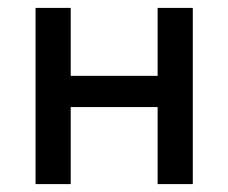

<svg xmlns="http://www.w3.org/2000/svg" viewBox="-20 -466 578 486"><path d="M379 -195H159V0H70V-446H159V-274H379V-446H468V0H379Z"/></svg>

Font: Tilda Sans Medium
Style: Regular
Weight: 500
Designer: ParaType Ltd
Foundry: ParaType Ltd
Version: Version 1.009